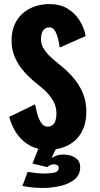

<svg xmlns="http://www.w3.org/2000/svg" viewBox="-20 -726 490 944"><path d="M216.1 11Q167.8 11 129.6 -9Q91.4 -29 64.9 -65.6Q38.4 -102.2 25.5 -151.4L152.6 -213.1Q156.7 -187.6 164.3 -162.4Q171.9 -137.2 183.8 -120.3Q195.8 -103.4 213.1 -103.4Q228.8 -103.4 238.5 -111.2Q248.3 -118.9 252.9 -133.4Q257.5 -147.9 257.5 -168Q257.5 -195.2 246.9 -219.2Q236.2 -243.2 216.2 -265.1Q196.3 -287.1 168.4 -308.6Q146.6 -325.8 123.8 -347.1Q100.9 -368.5 81.1 -395.3Q61.4 -422.1 49.1 -455Q36.9 -487.9 36.9 -528Q36.9 -564.1 47.1 -592.9Q57.2 -621.7 75 -642.9Q92.9 -664.1 116.5 -678.2Q140.1 -692.2 167.6 -699.1Q195.1 -706 223.9 -706Q276.4 -706 313.3 -683Q350.2 -659.9 372.1 -624Q394.1 -588 401.2 -548.7L273.6 -492.3Q270.5 -516.1 264.5 -539Q258.4 -561.9 248.5 -576.8Q238.5 -591.6 223.9 -591.6Q214.1 -591.6 206.2 -588.3Q198.4 -585.1 192.9 -577.8Q187.5 -570.5 184.5 -559Q181.5 -547.5 181.5 -531.4Q181.5 -509.7 193 -489.8Q204.4 -469.8 224.3 -450.4Q244.1 -431.1 269.9 -410.7Q289.5 -395.5 308.7 -377.4Q327.9 -359.4 345.1 -338.4Q362.4 -317.5 375.7 -292.9Q389 -268.4 396.7 -239.8Q404.4 -211.1 404.4 -177.9Q404.4 -137.6 394.2 -106.8Q384.1 -75.9 365.9 -53.5Q347.8 -31.1 323.9 -17Q300.1 -2.9 272.6 4.1Q245.2 11 216.1 11ZM170.1 0.9H257L212.9 95.7L139.7 78.3ZM212.9 95.7 228.1 56.1Q235.9 48.1 253.1 41Q270.4 33.9 290.6 33.9Q310.8 33.9 330 39.9Q349.1 45.8 361.7 59.3Q374.3 72.8 374.3 95.9Q374.3 133 347.5 155.5Q320.7 177.9 277.9 188Q235.1 198.1 186.3 198.1Q162 198.1 137.7 195.4Q113.4 192.8 90.3 187.9L115.9 119.1Q136.8 122.7 158 124.9Q179.2 127.1 198.4 127.1Q228.5 127.1 248.6 122.1Q268.7 117 268.7 100.1Q268.7 90.4 261.9 86.1Q255 81.9 244 81.9Q235.8 81.9 226.4 86.2Q216.9 90.5 212.9 95.7Z"/></svg>

Font: League Mono Thin Condensed
Style: Regular
Weight: 100
Width: 1
Designer: Tyler Finck
Foundry: The League of Moveable Type / Tyler Finck
Version: Version 2.300;RELEASE